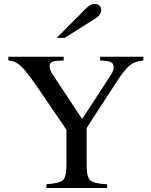

<svg xmlns="http://www.w3.org/2000/svg" viewBox="-20 -948 762 968"><path d="M266 -757 413 -905Q436 -928 455 -928Q490 -928 490 -896Q490 -873 460 -854L306 -757ZM703 -662V-643Q659 -639 633.5 -618Q608 -597 565 -531L417 -303V-111Q417 -54 436 -38Q455 -22 520 -19V0H214V-19Q282 -24 298.5 -40.5Q315 -57 315 -123V-294L184 -486Q116 -586 87 -613.5Q58 -641 22 -643V-662H301V-643L277 -642Q230 -641 230 -616Q230 -595 248 -569L394 -348L539 -570Q553 -591 553 -612Q552 -629 537.5 -635.5Q523 -642 485 -643V-662Z"/></svg>

Font: STIX
Style: Regular
Weight: 400
Designer: MicroPress Inc., with final additions and corrections provided by Coen Hoffman, Elsevier (retired)
Version: Version 1.1.1